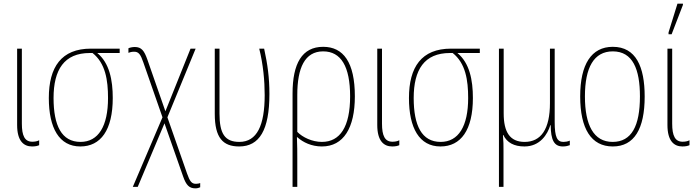

<svg xmlns="http://www.w3.org/2000/svg" viewBox="-20 -794 3822 1054"><path d="M156 10C174 10 186 7 195 3V-24C184 -18 170 -16 157 -16C116 -16 100 -49 100 -115V-527H74V-108C74 -20 110 10 156 10Z M421 10C533 10 599 -80 599 -256C599 -354 581 -448 514 -503H637V-527H479C317 -527 248 -426 248 -256C248 -91 305 10 421 10ZM422 -15C318 -15 274 -105 274 -256C274 -411 332 -503 473 -503H488C559 -447 573 -354 573 -256C573 -101 520 -15 422 -15Z M709 232H736L883 -117L985 174C1002 223 1019 240 1053 240C1064 240 1072 237 1079 234V211C1073 213 1066 215 1057 215C1032 216 1022 201 1007 159L899 -150L1054 -527H1026L888 -183L789 -467C772 -515 757 -536 720 -536C705 -536 691 -532 685 -529V-504C693 -507 702 -510 715 -510C741 -511 752 -495 767 -451L872 -150Z M1293 10C1404 10 1459 -80 1459 -278C1459 -367 1449 -440 1430 -527H1403C1425 -440 1433 -349 1433 -272C1433 -106 1391 -15 1294 -15C1213 -15 1185 -62 1185 -170V-527H1159V-169C1159 -37 1204 10 1293 10Z M1586 232H1612V76C1612 42 1612 8 1610 -41H1612C1644 -12 1691 10 1747 10C1866 10 1928 -92 1928 -265C1928 -452 1865 -537 1754 -537C1638 -537 1586 -445 1586 -281ZM1747 -15C1694 -15 1641 -40 1612 -70V-273C1612 -421 1653 -512 1754 -512C1852 -512 1902 -429 1902 -265C1902 -98 1847 -15 1747 -15Z M2133 10C2151 10 2163 7 2172 3V-24C2161 -18 2147 -16 2134 -16C2093 -16 2077 -49 2077 -115V-527H2051V-108C2051 -20 2087 10 2133 10Z M2398 10C2510 10 2576 -80 2576 -256C2576 -354 2558 -448 2491 -503H2614V-527H2456C2294 -527 2225 -426 2225 -256C2225 -91 2282 10 2398 10ZM2399 -15C2295 -15 2251 -105 2251 -256C2251 -411 2309 -503 2450 -503H2465C2536 -447 2550 -354 2550 -256C2550 -101 2497 -15 2399 -15Z M2719 232H2744V31C2744 6 2744 -19 2741 -53H2743C2763 -11 2802 10 2859 10C2945 10 2986 -57 3001 -107H3003C3004 -26 3021 10 3070 10C3087 10 3100 6 3108 3V-22C3097 -17 3083 -15 3073 -15C3039 -15 3025 -40 3025 -124V-527H2999V-228C2999 -85 2950 -15 2860 -15C2779 -15 2745 -69 2745 -172V-527H2719Z M3519 -264C3519 -428 3471 -537 3344 -537C3226 -537 3165 -440 3165 -265C3165 -88 3225 10 3344 10C3462 10 3519 -87 3519 -264ZM3191 -265C3191 -423 3240 -512 3344 -512C3454 -512 3493 -413 3493 -265C3493 -102 3447 -15 3343 -15C3239 -15 3191 -107 3191 -265Z M3650 -606H3667L3729 -767V-774H3699L3650 -616ZM3726 10C3744 10 3756 7 3765 3V-24C3754 -18 3740 -16 3727 -16C3686 -16 3670 -49 3670 -115V-527H3644V-108C3644 -20 3680 10 3726 10Z"/></svg>

Font: Noto Sans Condensed Thin
Style: Regular
Weight: 100
Width: 3
Designer: Monotype Design Team
Foundry: Monotype Imaging Inc.
Version: Version 2.013